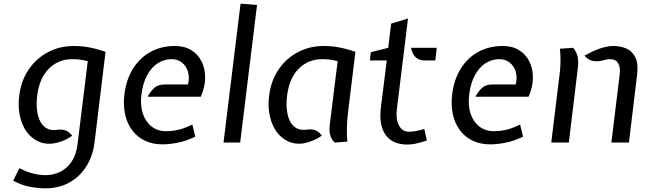

<svg xmlns="http://www.w3.org/2000/svg" viewBox="-20 -778 3540 1048"><path d="M228 250Q189 250 143.8 241.8Q98.5 233.5 52 208L86 140Q126.5 161 162 169.5Q197.5 178 229 178Q271 178 308 160Q345 142 370.5 105Q396 68 403 11L459 -444Q436.5 -450 416.5 -452.5Q396.5 -455 374 -455Q299 -455 247 -403.5Q195 -352 183 -256Q176 -199.5 185.8 -154.5Q195.5 -109.5 222.8 -86Q250 -62.5 296 -70Q318 -73 337.8 -66Q357.5 -59 374 -37Q348.5 -19 321.5 -8.5Q294.5 2 272 5Q227.5 11.5 190 -5.5Q152.5 -22.5 126.2 -58Q100 -93.5 88.8 -144.2Q77.5 -195 85 -256Q95 -337.5 136.5 -398.5Q178 -459.5 241.8 -493.2Q305.5 -527 383 -527Q411 -527 438.2 -523.8Q465.5 -520.5 494.2 -513.5Q523 -506.5 556 -495L496 0Q486.5 74.5 450.8 130.8Q415 187 358 218.5Q301 250 228 250Z M867 10Q812 10 770 -10.5Q728 -31 700.8 -67.8Q673.5 -104.5 662.8 -154.2Q652 -204 659 -263Q669 -344 706 -403.2Q743 -462.5 801.8 -494.8Q860.5 -527 936 -527Q987.5 -527 1024.2 -504.2Q1061 -481.5 1080.5 -442.2Q1100 -403 1099.8 -353.2Q1099.5 -303.5 1076 -250H786Q800.5 -278.5 821.8 -297.8Q843 -317 879 -317H1006Q1015.5 -355.5 1006 -386.8Q996.5 -418 973 -436.5Q949.5 -455 917 -455Q875 -455 840.5 -432.5Q806 -410 782.8 -366.8Q759.5 -323.5 752 -262Q744.5 -202.5 759.8 -157.5Q775 -112.5 807.8 -87.2Q840.5 -62 886 -62Q920.5 -62 952.5 -69.2Q984.5 -76.5 1030 -98L1046 -32Q995 -7.5 949 1.2Q903 10 867 10Z M1200 0 1293 -758 1383 -751 1291 0Z M1635 5Q1590.5 11 1553.2 -6Q1516 -23 1490 -58.5Q1464 -94 1452.8 -144.5Q1441.5 -195 1449 -256Q1459 -337.5 1500.5 -398.5Q1542 -459.5 1605.8 -493.2Q1669.5 -527 1747 -527Q1775 -527 1802.2 -523.8Q1829.5 -520.5 1858.2 -513.5Q1887 -506.5 1920 -495L1881 -176Q1873.5 -116 1873.2 -73.8Q1873 -31.5 1876 -5L1808 0Q1794 -9 1784.8 -33.5Q1775.5 -58 1780 -97L1823 -444Q1800.5 -450 1780.5 -452.5Q1760.5 -455 1738 -455Q1663 -455 1611 -403.5Q1559 -352 1547 -256Q1540 -199.5 1549.5 -154.8Q1559 -110 1586 -86.8Q1613 -63.5 1659 -71Q1681 -74 1700.8 -67Q1720.5 -60 1737 -38Q1711.5 -20 1684.5 -9.5Q1657.5 1 1635 5Z M2203 11Q2121.5 11 2084.2 -42.5Q2047 -96 2059 -191L2091 -448H1999L2004 -493L2099 -517L2115 -649L2207 -677L2146 -180Q2139.5 -128.5 2157.5 -93.8Q2175.5 -59 2212 -59Q2231.5 -59 2250 -62.5Q2268.5 -66 2296 -74L2310 -11Q2270.5 1.5 2248.8 6.2Q2227 11 2203 11ZM2299 -448Q2275.5 -448 2260 -457.2Q2244.5 -466.5 2235.8 -482.2Q2227 -498 2223 -517H2364L2356 -448Z M2656 10Q2601 10 2559 -10.5Q2517 -31 2489.8 -67.8Q2462.5 -104.5 2451.8 -154.2Q2441 -204 2448 -263Q2458 -344 2495 -403.2Q2532 -462.5 2590.8 -494.8Q2649.5 -527 2725 -527Q2776.5 -527 2813.2 -504.2Q2850 -481.5 2869.5 -442.2Q2889 -403 2888.8 -353.2Q2888.5 -303.5 2865 -250H2575Q2589.5 -278.5 2610.8 -297.8Q2632 -317 2668 -317H2795Q2804.5 -355.5 2795 -386.8Q2785.5 -418 2762 -436.5Q2738.5 -455 2706 -455Q2664 -455 2629.5 -432.5Q2595 -410 2571.8 -366.8Q2548.5 -323.5 2541 -262Q2533.5 -202.5 2548.8 -157.5Q2564 -112.5 2596.8 -87.2Q2629.5 -62 2675 -62Q2709.5 -62 2741.5 -69.2Q2773.5 -76.5 2819 -98L2835 -32Q2784 -7.5 2738 1.2Q2692 10 2656 10Z M3317 0 3363 -376Q3367 -410.5 3354 -432.8Q3341 -455 3310 -455Q3298 -455 3288.8 -452.5Q3279.5 -450 3266 -447Q3236 -440.5 3212 -446.5Q3188 -452.5 3170 -474Q3227 -505.5 3264 -516.2Q3301 -527 3328 -527Q3368 -527 3400.2 -512.5Q3432.5 -498 3448.8 -463Q3465 -428 3457 -366L3413 0ZM2989 0 3036 -386Q3039 -414 3039.5 -445.5Q3040 -477 3036 -512L3109 -517Q3130 -490 3134 -463.5Q3138 -437 3134 -407L3085 0Z"/></svg>

Font: Expletus Sans
Style: Italic
Weight: 400
Italic angle: -7°
Designer: Jasper de Waard
Foundry: Designtown
Version: Version 7.500